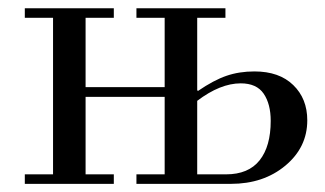

<svg xmlns="http://www.w3.org/2000/svg" viewBox="-20 -452 798 472"><path d="M41 0V-23.4H110.4V-408.2H41V-431.6H259.8V-408.2H190.4V-237.8H384.8V-408.2H315.4V-431.6H534.2V-408.2H464.8V-230L466.8 -228.5Q505.4 -254.9 536.6 -265.6Q567.9 -276.4 605.5 -276.4Q666.5 -276.4 700.9 -242.9Q735.4 -209.5 735.4 -156.2Q735.4 -89.8 681.6 -44.9Q627.9 0 547.4 0H315.4V-23.4H384.8V-213.9H190.4V-23.4H259.8V0ZM464.8 -23.4H535.6Q590.8 -23.4 618.2 -57.9Q645.5 -92.3 645.5 -154.8Q645.5 -196.3 628.2 -221.7Q610.8 -247.1 571.8 -247.1Q521.5 -247.1 464.8 -204.1Z"/></svg>

Font: Theano Didot
Style: Regular
Weight: 400
Designer: Alexey Kryukov
Version: Version 2.0